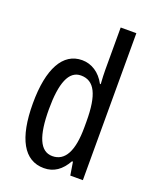

<svg xmlns="http://www.w3.org/2000/svg" viewBox="-143 -841 749 933"><g transform="rotate(20 231.0 -375.0)"><path d="M199 10C251 10 288 -17 317 -68H322L333 0H398V-760H317V-542C317 -521 318 -498 320 -468H316C289 -519 245 -547 196 -547C97 -547 42 -447 42 -268C42 -87 96 10 199 10ZM218 -59C154 -59 125 -130 125 -268C125 -402 153 -475 216 -475C286 -475 317 -412 317 -274V-244C317 -120 283 -59 218 -59Z"/></g></svg>

Font: Noto Sans UI Condensed
Style: Regular
Weight: 400
Width: 3
Designer: Monotype Design Team
Foundry: Monotype Imaging Inc.
Version: Version 1.901